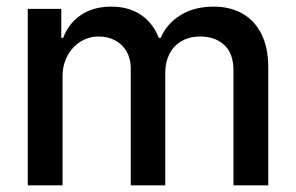

<svg xmlns="http://www.w3.org/2000/svg" viewBox="-20 -557 889 577"><path d="M63.5 -530.3H164.1V-443.4H169.9Q187 -488.3 224.4 -512.7Q261.7 -537.1 314.5 -537.1Q366.7 -537.1 403.3 -512.5Q439.9 -487.8 457 -443.4H462.9Q482.4 -487.3 523.7 -512.2Q564.9 -537.1 622.1 -537.1Q670.9 -537.1 707.8 -516.6Q744.6 -496.1 765.4 -455.3Q786.1 -414.6 786.1 -355.5V0H681.6V-345.7Q681.6 -396.5 653.8 -421.9Q626 -447.3 582 -447.3Q549.3 -447.3 525.4 -433.3Q501.5 -419.4 489 -394.5Q476.6 -369.6 476.6 -337.9V0H373V-351.6Q373 -379.9 360.8 -401.6Q348.6 -423.3 326.7 -435.3Q304.7 -447.3 276.4 -447.3Q247.1 -447.3 222.2 -431.9Q197.3 -416.5 182.6 -389.2Q168 -361.8 168 -327.1V0H63.5Z"/></svg>

Font: Pretendard JP Medium
Style: Regular
Weight: 500
Designer: Base glyphs from Inter by Rasmus Andersson; Hangeul glyphs from Noto Sans CJK(Source Han Sans) by Jang Soo-young and Kan
Foundry: Kil Hyung-jin
Version: Version 1.309